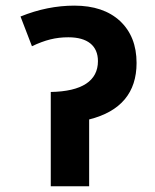

<svg xmlns="http://www.w3.org/2000/svg" viewBox="-20 -652 541 672"><path d="M292 0V-233.9C402.8 -261.7 458 -328.1 458 -431.6C458 -493.7 438.5 -542.5 399.9 -578.6C361.3 -614.3 308.1 -632.3 240.2 -632.3C177.2 -632.3 114.3 -619.6 51.8 -594.2L91.8 -490.2C138.2 -512.2 174.8 -521.5 219.2 -521.5C286.1 -521.5 322.8 -492.2 322.8 -438C322.8 -369.1 267.1 -332 157.7 -330.1V0Z"/></svg>

Font: Noto Reveo Sans
Style: Bold
Weight: 700
Designer: Monotype Design team
Foundry: Monotype Imaging Inc.
Version: Version 1.04